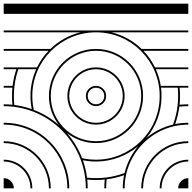

<svg xmlns="http://www.w3.org/2000/svg" viewBox="-20 -1020 1040 1040"><path d="M1000 -55C969.6 -55 945 -30.4 945 0H1000ZM0 -55V0H55C55 -30.4 30.4 -55 0 -55ZM0 -855V-845H416C353.7 -829.9 297.7 -798.2 253.1 -755H0V-745H243.2C217.9 -718.6 196.7 -688.2 180.6 -655H0V-645H68.6C58.9 -616.2 52 -586.1 48.3 -555H0V-545H47.2C45.7 -530.2 45 -515.2 45 -500C45 -484 45.8 -468.1 47.4 -452.6C31.9 -454.2 16 -455 0 -455V-445C17.8 -445 35.3 -444 52.5 -441.9C88.9 -437.6 124 -429 157.2 -416.4C282.2 -369.2 373.6 -270.5 416.4 -157.2C429 -124 437.6 -88.9 441.9 -52.5C444 -35.3 445 -17.8 445 0H455C455 -16 454.2 -31.9 452.6 -47.4C468.1 -45.8 484 -45 500 -45C516 -45 531.9 -45.8 547.4 -47.4C545.8 -31.9 545 -16 545 0H555C555 -16.4 555.9 -32.7 557.6 -48.6C590.3 -52.8 622 -60.4 652.1 -71.1C646.6 -44 645 -21.7 645 0H655C655 -23.3 656.9 -47.4 663.8 -77.8C693.7 -205.7 794.2 -306.7 922.2 -336.2C947.2 -342 973.2 -345 1000 -345V-355C975.7 -355 951.9 -352.5 928.9 -347.9C939.6 -378 947.2 -409.7 951.4 -442.4C967.3 -444.1 983.6 -445 1000 -445V-455C984 -455 968.1 -454.2 952.6 -452.6C954.2 -468.1 955 -484 955 -500C955 -515.2 954.3 -530.2 952.8 -545H1000V-555H850.8C845.8 -586.6 836.8 -616.8 824.1 -645H1000V-655H819.4C803.3 -688.2 782.1 -718.6 756.8 -745H1000V-755H746.9C702.3 -798.2 646.3 -829.9 584 -845H1000V-855H500ZM0 -1000V-945H1000V-1000ZM0 -155V-145C80 -145 145 -80 145 0H155C155 -85.6 85.6 -155 0 -155ZM0 -255V-245C135.2 -245 245 -135.2 245 0H255C255 -140.8 140.8 -255 0 -255ZM0 -355V-345C200.1 -345 345 -181.2 345 0H355C355 -186.5 205.9 -355 0 -355ZM1000 -155C914.4 -155 845 -85.6 845 0H855C855 -80 920 -145 1000 -145ZM1000 -255C859.2 -255 745 -140.8 745 0H755C755 -135.2 864.8 -245 1000 -245ZM500 -555C469.6 -555 445 -530.4 445 -500C445 -469.6 469.6 -445 500 -445C530.4 -445 555 -469.6 555 -500C555 -530.4 530.4 -555 500 -555ZM500 -545C524.8 -545 545 -524.8 545 -500C545 -475.2 524.8 -455 500 -455C475.2 -455 455 -475.2 455 -500C455 -524.8 475.2 -545 500 -545ZM500 -655C414.4 -655 345 -585.6 345 -500C345 -414.4 414.4 -345 500 -345C585.6 -345 655 -414.4 655 -500C655 -585.6 585.6 -655 500 -655ZM500 -645C580 -645 645 -580 645 -500C645 -420 580 -355 500 -355C420 -355 355 -420 355 -500C355 -580 420 -645 500 -645ZM500 -845C690.4 -845 845 -690.4 845 -500C845 -304.6 685.5 -155 500 -155C474.2 -155 449 -157.8 424.8 -163.2C405.9 -212.4 377.9 -258.9 342.2 -299.7C385.6 -265.5 440.4 -245 500 -245C640.8 -245 755 -359.2 755 -500C755 -640.8 640.8 -755 500 -755C359.2 -755 245 -640.8 245 -500C245 -440.5 265.4 -385.8 299.6 -342.4C260.4 -376.7 214.6 -405 163.2 -424.8C157.8 -449 155 -474.2 155 -500C155 -690.4 309.6 -845 500 -845ZM500 -745C635.2 -745 745 -635.2 745 -500C745 -364.8 635.2 -255 500 -255C364.8 -255 255 -364.8 255 -500C255 -635.2 364.8 -745 500 -745ZM728.5 -228.4C693.5 -186.9 667.9 -137.2 654.7 -82.7C622.2 -70.6 588 -62.3 552.5 -58.1C535.3 -56 517.8 -55 500 -55C483.6 -55 467.3 -55.9 451.4 -57.6C447.2 -90.3 439.6 -122 428.9 -152.1C451.9 -147.5 475.7 -145 500 -145C585.7 -145 666 -176 728.5 -228.4ZM852.2 -545H942.8C944.2 -530.2 945 -515.2 945 -500C945 -482.2 944 -464.7 941.9 -447.5C937.7 -412 929.4 -377.8 917.3 -345.3C863.1 -332.4 813.7 -306.9 772.4 -272.3C823.6 -333.2 855 -412.1 855 -500C855 -515.2 854 -530.3 852.2 -545ZM79.2 -645H175.9C156 -600.7 145 -551.6 145 -500C145 -475.7 147.5 -451.9 152.1 -428.9C122 -439.6 90.3 -447.2 57.6 -451.4C55.9 -467.3 55 -483.6 55 -500C55 -550.8 63.5 -599.5 79.2 -645Z"/></svg>

Font: GlukFramesM7
Style: Medium
Weight: 500
Monospace: yes
Designer: gluk
Foundry: gluk
Version: Version 1.01